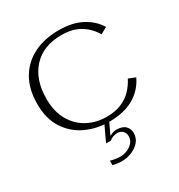

<svg xmlns="http://www.w3.org/2000/svg" viewBox="-173 -631 904 967"><g transform="rotate(-30 279.5 -147.5)"><path d="M300 14Q228 14 166.5 -14.5Q105 -43 67.5 -100.5Q30 -158 30 -244Q30 -332 66 -392Q102 -452 164.5 -482.5Q227 -513 308 -513Q388 -513 442 -484Q496 -455 524 -408L486 -387Q458 -434 414.5 -459.5Q371 -485 308 -485Q202 -485 142.5 -420Q83 -355 83 -244Q83 -168 113.5 -116.5Q144 -65 193.5 -39.5Q243 -14 300 -14Q353 -14 389.5 -30Q426 -46 450 -72Q474 -98 489 -128L529 -112Q500 -51 442.5 -18.5Q385 14 300 14ZM255 218Q242 218 228.5 216Q215 214 204 211V185Q217 189 233 191.5Q249 194 261 194Q280 194 300 186Q320 178 334 162.5Q348 147 348 125Q348 107 336 95Q324 83 306 83Q292 83 280 87.5Q268 92 259 100H231L281 -7H309L269 78Q279 73 289 69.5Q299 66 309 66Q345 66 361.5 83Q378 100 378 123Q378 153 360 174Q342 195 313.5 206.5Q285 218 255 218Z"/></g></svg>

Font: Panamera Light
Style: Regular
Weight: 300
Designer: Bastien Sozeau
Foundry: NBR — Bastien Sozeau
Version: Version 3.002; ttfautohint (v1.8.4.7-5d5b);gftools[0.9.33]